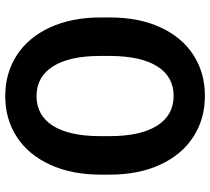

<svg xmlns="http://www.w3.org/2000/svg" viewBox="-55 -745 810 740"><g transform="rotate(-90 350.0 -375.0)"><path d="M652.8 -357.4Q652.8 -245.1 614.7 -162.1Q576.7 -79.1 508.1 -34.7Q439.5 9.8 350.6 9.8Q261.7 9.8 192.9 -34.7Q124 -79.1 85.4 -162.4Q46.9 -245.6 46.9 -357.4V-391.1Q46.9 -503.4 85.2 -586.9Q123.5 -670.4 192.1 -715.1Q260.7 -759.8 349.6 -759.8Q438.5 -759.8 507.3 -715.1Q576.2 -670.4 614.5 -586.9Q652.8 -503.4 652.8 -391.1ZM504.4 -393.6Q504.4 -512.7 464.1 -575.9Q423.8 -639.2 349.6 -639.2Q275.9 -639.2 235.8 -576.9Q195.8 -514.6 195.3 -396.5V-357.9Q195.3 -238.3 235.6 -174.6Q275.9 -110.8 350.6 -110.8Q424.3 -110.8 464.1 -173.8Q503.9 -236.8 504.4 -355.5Z"/></g></svg>

Font: Mardoto
Style: Bold
Weight: 700
Designer: Christian Robertson, Vahan Hovhannisyan
Foundry: Google
Version: Version 1.000